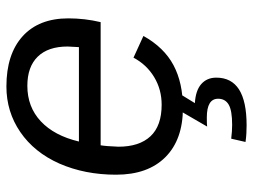

<svg xmlns="http://www.w3.org/2000/svg" viewBox="-115 -463 786 596"><g transform="rotate(-90 278.0 -165.0)"><path d="M125 -245.6Q122.1 -229 120.6 -190.4Q120.6 -125.5 153.1 -90.8Q185.5 -56.2 251 -56.2Q298.3 -56.2 336.9 -79.6Q375.5 -103 397 -143.6L464.4 -112.8Q428.7 -48.8 373.8 -19.5Q318.8 9.8 240.7 9.8Q142.6 9.8 88.1 -44.7Q33.7 -99.1 33.7 -197.8Q33.7 -294.9 68.4 -374Q103 -451.7 166 -494.9Q229 -538.1 307.6 -538.1Q407.7 -538.1 463.4 -487.8Q519 -437.5 519 -345.7Q519 -294.9 507.3 -245.6ZM136.7 -313H429.7L431.6 -348.1Q431.6 -408.7 400.1 -440.9Q368.7 -473.1 309.6 -473.1Q244.1 -473.1 199.5 -431.4Q154.8 -389.6 136.7 -313ZM255.9 46.9Q295.4 49.3 315.2 66.9Q335 84.5 335 113.3Q335 160.6 298.1 184.1Q261.2 207.5 187 207.5Q174.8 207.5 161.9 206.8Q148.9 206.1 135.3 204.1L145.5 159.7Q168.9 162.6 188.5 162.6Q232.9 162.6 251.2 151.9Q269.5 141.1 269.5 119.1Q269.5 84 211.4 84Q200.7 84 193.6 84.2Q186.5 84.5 183.1 85L232.4 0H284.7Z"/></g></svg>

Font: Arimo
Style: Italic
Weight: 400
Italic angle: -12°
Designer: Steve Matteson
Foundry: Monotype Imaging Inc.
Version: Version 1.33